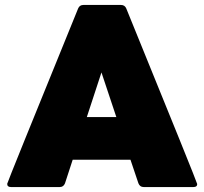

<svg xmlns="http://www.w3.org/2000/svg" viewBox="-20 -754 824 774"><path d="M760 0H559Q544 0 538 -15L506 -110H273L242 -15Q236 0 221 0H24Q9 0 9 -13Q9 -18 295 -720Q301 -734 316 -734H468Q483 -734 489 -720Q775 -18 775 -12Q775 0 760 0ZM449 -282 389 -462 330 -282Z"/></svg>

Font: YamahaIndonesia935. App Black
Style: Regular
Weight: 900
Designer: Dalton Maag Ltd
Foundry: Dalton Maag Ltd
Version: Version 1.002; January 01, 2024; Regular/Italic